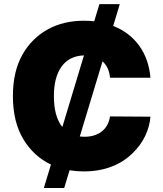

<svg xmlns="http://www.w3.org/2000/svg" viewBox="-20 -840 808 952"><path d="M90.9 -568.5Q115.1 -611.2 147.5 -642.8Q180 -674.4 218.9 -695.5Q257.8 -716.6 302.2 -726.9Q346.6 -737.2 394.9 -737.2Q408.4 -737.2 421.5 -736.5Q434.7 -735.8 447.1 -734.4L473 -819.6H573.9L541.2 -711.3Q583.5 -695 616.1 -669.4Q648.8 -643.8 672.1 -610.8Q695.3 -577.8 708.8 -538.4Q722.3 -498.9 725.9 -454.5H525.6Q521 -506.4 488.3 -535.9L375.7 -163.4Q381.4 -162.6 387.3 -162.3Q393.1 -161.9 399.1 -161.9Q426.1 -161.9 448 -169Q469.8 -176.1 485.8 -189.1Q501.8 -202.1 511.9 -220.7Q522 -239.3 525.6 -262.8L725.9 -261.4Q722.3 -213.8 700.5 -167.1Q678.6 -120.4 636.7 -79.5Q616.1 -59.3 590.7 -42.8Q565.3 -26.3 535.2 -14.6Q505 -2.8 470 3.6Q435 9.9 394.9 9.9Q376.8 9.9 359.4 8.5Q342 7.1 324.9 4.3L298.3 92.3H197.4L232.6 -24.1Q147 -64.6 95.5 -150.2Q44 -235.8 44 -363.6Q44 -485.1 90.9 -568.5ZM289.1 -210.2 396.3 -565.3Q360.1 -564.3 332.2 -550.2Q304.3 -536.2 285.5 -510.3Q266.7 -484.4 256.9 -447.4Q247.2 -410.5 247.2 -363.6Q247.2 -261.7 289.1 -210.2Z"/></svg>

Font: Inter P Black
Style: Regular
Weight: 900
Designer: Rasmus Andersson
Foundry: rsms
Version: Version 3.018;git-588b23468